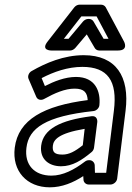

<svg xmlns="http://www.w3.org/2000/svg" viewBox="-20 -764 563 821"><path d="M93 -132C103 -216 175 -267 379 -289C392 -290 404 -302 405 -314C411 -373 388 -435 305 -435C258 -435 211 -416 172 -396L158 -430C210 -457 270 -478 332 -478C440 -478 483 -419 467 -291L434 -25H386L385 -58C384 -70 374 -79 363 -79H360C354 -79 348 -77 343 -73C297 -38 249 -13 200 -13C127 -13 84 -59 93 -132ZM43 -132C31 -33 94 37 193 37C245 37 293 17 336 -11L337 4C337 15 347 25 359 25H453C464 25 479 15 481 0L517 -291C535 -437 476 -528 338 -528C253 -528 176 -495 115 -460C104 -454 97 -439 102 -427L135 -350C141 -336 157 -334 169 -341C214 -366 258 -385 299 -385C341 -385 353 -367 355 -336C168 -312 58 -253 43 -132ZM156 -141C149 -81 192 -53 241 -53C290 -53 330 -79 372 -114C378 -119 381 -126 382 -132L396 -242C397 -252 393 -270 371 -267C237 -250 165 -212 156 -141ZM206 -141C209 -166 229 -194 342 -213L334 -143C300 -116 275 -103 247 -103C214 -103 203 -113 206 -141ZM253 -598 328 -694H393L444 -598H423L380 -672C376 -679 368 -683 361 -683H357C349 -683 340 -678 335 -672L273 -598ZM184 -587C152 -547 200 -548 200 -548H280C287 -548 296 -552 302 -559L351 -617L385 -559C388 -553 396 -548 404 -548H484C532 -548 510 -587 510 -587L432 -733C428 -740 420 -744 412 -744H320C312 -744 304 -740 298 -733Z"/></svg>

Font: Falling Sky
Style: OuObl
Weight: 400
Designer: Paul D. Hunt
Foundry: Adobe Systems Incorporated
Version: Version 1.02